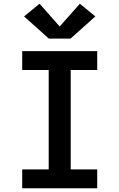

<svg xmlns="http://www.w3.org/2000/svg" viewBox="-20 -1009 640 1029"><path d="M99 0V-101H241V-634H99V-735H501V-634H359V-101H501V0ZM242 -802 109 -921 192 -989 300 -867 408 -989 491 -921 358 -802Z"/></svg>

Font: Iosevka Curly Slab Extended
Style: Bold
Weight: 700
Width: 7
Monospace: yes
Designer: Belleve Invis
Foundry: Belleve Invis
Version: Version 11.1.0; ttfautohint (v1.8.3)